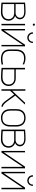

<svg xmlns="http://www.w3.org/2000/svg" viewBox="1637 -2387 761 4075"><g transform="rotate(90 2017.5 -349.5)"><path d="M318 -289Q352 -301 371 -331Q390 -361 390 -389Q390 -414 380.5 -436Q371 -458 352 -474.5Q333 -491 304 -501Q275 -511 235 -511Q197 -511 161.5 -509.5Q126 -508 97.5 -506Q69 -504 52 -502.5Q35 -501 35 -501V0Q37 0 50 1.5Q63 3 84 4.5Q105 6 131 7.5Q157 9 184 10Q211 11 236 11Q303 11 343 -13Q383 -37 401 -74.5Q419 -112 419 -151Q419 -200 391.5 -237.5Q364 -275 318 -289ZM232 -483Q255 -483 277.5 -478.5Q300 -474 318 -463.5Q336 -453 346.5 -435Q357 -417 357 -390Q357 -366 343 -345.5Q329 -325 306.5 -312.5Q284 -300 259 -300H67V-476Q74 -476 90 -477.5Q106 -479 128.5 -480Q151 -481 177.5 -482Q204 -483 232 -483ZM235 -20Q204 -20 176.5 -21Q149 -22 126.5 -23.5Q104 -25 88.5 -26Q73 -27 67 -28V-270H256Q285 -270 309 -262Q333 -254 350.5 -238Q368 -222 377.5 -199.5Q387 -177 387 -148Q387 -111 368.5 -82Q350 -53 316 -36.5Q282 -20 235 -20Z M487 0H518V-501H487ZM503 -710Q494 -710 487 -703.5Q480 -697 480 -687Q480 -678 487 -671.5Q494 -665 503 -665Q513 -665 519.5 -671.5Q526 -678 526 -687Q526 -697 519.5 -703.5Q513 -710 503 -710Z M892 -668H864V-661Q864 -627 839.5 -602.5Q815 -578 780 -578Q746 -578 721 -602.5Q696 -627 696 -661V-668H666V-661Q666 -630 681.5 -604.5Q697 -579 723 -563.5Q749 -548 780 -548Q811 -548 836.5 -563.5Q862 -579 877 -604.5Q892 -630 892 -661ZM625 -500H595V0H629L933 -452V0H964V-500H929L625 -50Z M1341 -450 1350 -478Q1319 -493 1284 -502Q1249 -511 1214 -510Q1153 -510 1112 -485.5Q1071 -461 1050.5 -417Q1030 -373 1030 -316V-174Q1031 -109 1055 -68.5Q1079 -28 1122.5 -9Q1166 10 1224 11Q1256 12 1289.5 7.5Q1323 3 1352 -5L1346 -35Q1343 -34 1332.5 -32Q1322 -30 1306.5 -27Q1291 -24 1270 -22Q1249 -20 1226 -20Q1187 -20 1156.5 -29Q1126 -38 1105 -56.5Q1084 -75 1072.5 -105.5Q1061 -136 1061 -179L1062 -313Q1062 -364 1079 -401.5Q1096 -439 1130 -459.5Q1164 -480 1215 -480Q1246 -481 1278.5 -473.5Q1311 -466 1341 -450Z M1650 -303H1453V-500H1421V-2Q1424 -2 1438 -0.5Q1452 1 1473.5 2.5Q1495 4 1520 5.5Q1545 7 1572 8Q1599 9 1623 9Q1690 9 1730 -15Q1770 -39 1788 -76.5Q1806 -114 1806 -153Q1806 -199 1785 -232.5Q1764 -266 1729 -284.5Q1694 -303 1650 -303ZM1622 -22Q1591 -22 1563.5 -23Q1536 -24 1513 -25.5Q1490 -27 1474.5 -28.5Q1459 -30 1453 -30V-273H1649Q1677 -273 1700 -264.5Q1723 -256 1739.5 -240.5Q1756 -225 1765 -202Q1774 -179 1774 -150Q1774 -113 1755.5 -84Q1737 -55 1703 -38.5Q1669 -22 1622 -22Z M2137 -115 2009 -293 2199 -500H2159L1906 -227V-504L1875 -511V0H1906V-185L1988 -270L2116 -94Q2131 -74 2150 -52Q2169 -30 2193 -15Q2217 0 2244 0H2246V-29H2244Q2229 -29 2212.5 -38.5Q2196 -48 2177 -67Q2158 -86 2137 -115Z M2666 -185V-316Q2666 -408 2619 -460Q2572 -512 2483 -512Q2424 -512 2382 -489.5Q2340 -467 2318 -423.5Q2296 -380 2296 -316V-185Q2296 -131 2316 -87Q2336 -43 2378.5 -16.5Q2421 10 2484 10Q2575 10 2620.5 -43.5Q2666 -97 2666 -185ZM2634 -319V-182Q2634 -135 2618.5 -97.5Q2603 -60 2569.5 -39.5Q2536 -19 2484 -19Q2432 -19 2397.5 -40Q2363 -61 2345.5 -98.5Q2328 -136 2328 -182V-319Q2328 -371 2345.5 -407.5Q2363 -444 2398 -463.5Q2433 -483 2484 -483Q2531 -483 2564.5 -464.5Q2598 -446 2616 -409.5Q2634 -373 2634 -319Z M3014 -289Q3048 -301 3067 -331Q3086 -361 3086 -389Q3086 -414 3076.5 -436Q3067 -458 3048 -474.5Q3029 -491 3000 -501Q2971 -511 2931 -511Q2893 -511 2857.5 -509.5Q2822 -508 2793.5 -506Q2765 -504 2748 -502.5Q2731 -501 2731 -501V0Q2733 0 2746 1.5Q2759 3 2780 4.5Q2801 6 2827 7.5Q2853 9 2880 10Q2907 11 2932 11Q2999 11 3039 -13Q3079 -37 3097 -74.5Q3115 -112 3115 -151Q3115 -200 3087.5 -237.5Q3060 -275 3014 -289ZM2928 -483Q2951 -483 2973.5 -478.5Q2996 -474 3014 -463.5Q3032 -453 3042.5 -435Q3053 -417 3053 -390Q3053 -366 3039 -345.5Q3025 -325 3002.5 -312.5Q2980 -300 2955 -300H2763V-476Q2770 -476 2786 -477.5Q2802 -479 2824.5 -480Q2847 -481 2873.5 -482Q2900 -483 2928 -483ZM2931 -20Q2900 -20 2872.5 -21Q2845 -22 2822.5 -23.5Q2800 -25 2784.5 -26Q2769 -27 2763 -28V-270H2952Q2981 -270 3005 -262Q3029 -254 3046.5 -238Q3064 -222 3073.5 -199.5Q3083 -177 3083 -148Q3083 -111 3064.5 -82Q3046 -53 3012 -36.5Q2978 -20 2931 -20Z M3213 -500H3183V0H3217L3521 -452V0H3552V-500H3517L3213 -50Z M3925 -668H3897V-661Q3897 -627 3872.5 -602.5Q3848 -578 3813 -578Q3779 -578 3754 -602.5Q3729 -627 3729 -661V-668H3699V-661Q3699 -630 3714.5 -604.5Q3730 -579 3756 -563.5Q3782 -548 3813 -548Q3844 -548 3869.5 -563.5Q3895 -579 3910 -604.5Q3925 -630 3925 -661ZM3658 -500H3628V0H3662L3966 -452V0H3997V-500H3962L3658 -50Z"/></g></svg>

Font: Advent Pro ExtraLight
Style: Regular
Weight: 250
Version: Version 3.000